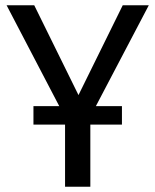

<svg xmlns="http://www.w3.org/2000/svg" viewBox="-20 -709 590 729"><path d="M344 -306H443V-236H323V0H227V-236H107V-306H205L5 -689H110L278 -348L446 -689H545Z"/></svg>

Font: FiraGO
Style: Regular
Weight: 400
Designer: bBox Type
Foundry: bBox Type GmbH
Version: Version 1.001;April 20, 2020;FontCreator 12.0.0.2555 64-bit